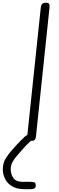

<svg xmlns="http://www.w3.org/2000/svg" viewBox="-98 -1024 431 1396"><path d="M130.5 0Q113.5 0 106 -8.8Q98.5 -17.5 100 -33L198.5 -969Q200.5 -986.5 208.5 -995.2Q216.5 -1004 236.5 -1004Q249.5 -1004 255.2 -999.8Q261 -995.5 262 -986.8Q263 -978 261.5 -964.5L163.5 -32.5Q162.5 -21 157 -10.5Q151.5 0 130.5 0ZM80 351.5Q25 351.5 -10 330.5Q-45 309.5 -61.2 276.5Q-77.5 243.5 -77.5 207.5Q-77.5 163 -58.2 131Q-39 99 -17 74Q-6 61 13 40.2Q32 19.5 51.8 -1Q71.5 -21.5 84 -32Q95.5 -40.5 99.8 -41.5Q104 -42.5 110.5 -42.5Q120.5 -42.5 127.5 -35Q134.5 -27.5 135.5 -18Q136.5 -8.5 128.5 -1.5Q101 21.5 69.5 57.5Q38 93.5 14.5 121.5Q3.5 134.5 -8.2 156.5Q-20 178.5 -20 206.5Q-20 244 -0.2 271Q19.5 298 65 298H123Q140.5 298 151.2 302Q162 306 162 323.5Q162 342 150.5 346.8Q139 351.5 123 351.5Z"/></svg>

Font: Edu NSW ACT Cursive
Style: Regular
Weight: 400
Designer: Tina and Corey Anderson, Eben Sorkin, Mirko Velimirovic
Foundry: Sorkin Type Co.
Version: Version 2.000